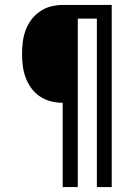

<svg xmlns="http://www.w3.org/2000/svg" viewBox="-20 -755 540 775"><path d="M233 0V-340Q209 -340 185.5 -346Q162 -352 141.5 -365.5Q121 -379 106.5 -399Q92 -419 83.5 -442Q75 -465 72 -489Q69 -513 69 -537Q69 -562 72 -586Q75 -610 83.5 -633Q92 -656 106.5 -675.5Q121 -695 141.5 -709Q162 -723 185.5 -729Q209 -735 233 -735H431V0H371V-680H294V0Z"/></svg>

Font: Iosevka Curly Slab Light
Style: Regular
Weight: 300
Monospace: yes
Designer: Belleve Invis
Foundry: Belleve Invis
Version: Version 22.1.2; ttfautohint (v1.8.4)